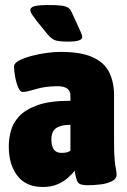

<svg xmlns="http://www.w3.org/2000/svg" viewBox="-20 -738 505 766"><path d="M151 8Q84 8 49.5 -36.5Q15 -81 15 -154Q15 -183 23 -214.5Q31 -246 56 -273.5Q81 -301 130 -318.5Q179 -336 261 -336V-356Q261 -394 210 -394Q161 -394 123 -382.5Q85 -371 71 -371Q60 -371 52 -390.5Q44 -410 40 -434Q36 -458 36 -472Q36 -486 56 -496.5Q76 -507 106 -515Q136 -523 167 -527Q198 -531 221 -531Q305 -531 351.5 -509Q398 -487 416.5 -448Q435 -409 435 -358V-172Q435 -123 437.5 -99Q440 -75 442.5 -63.5Q445 -52 445 -41Q445 -24 425.5 -14.5Q406 -5 379 -2Q352 1 329 1Q298 1 290.5 -11Q283 -23 278 -57Q269 -45 252 -29.5Q235 -14 210 -3Q185 8 151 8ZM225 -128Q253 -128 261 -138V-240Q222 -240 203.5 -226.5Q185 -213 185 -182Q185 -128 225 -128ZM252 -572Q214 -572 199.5 -577.5Q185 -583 169 -602L126 -655Q116 -668 108.5 -679Q101 -690 101 -697Q101 -710 120.5 -714Q140 -718 170 -718Q207 -718 225.5 -715.5Q244 -713 253 -706.5Q262 -700 267 -687L300 -615Q308 -599 308 -590Q308 -572 252 -572Z"/></svg>

Font: Asap Condensed Black
Style: Regular
Weight: 900
Width: 3
Designer: Pablo Cosgaya
Foundry: Omnibus-Type
Version: Version 3.001; ttfautohint (v1.8.4.7-5d5b)